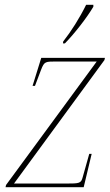

<svg xmlns="http://www.w3.org/2000/svg" viewBox="-20 -776 458 796"><path d="M242 -604 241 -596H249C291 -639 341 -704 367 -748V-756H337C310 -701 275 -646 242 -604ZM3 0H327L360 -138H350L323 -42C316 -16 311 -15 252 -15H38L413 -527L415 -536H151L115 -420H125L150 -486C164 -522 167 -521 219 -521H381L5 -9Z"/></svg>

Font: Noto Serif Display Thin
Style: Italic
Weight: 100
Italic angle: -12°
Designer: Monotype Design Team
Foundry: Monotype Imaging Inc.
Version: Version 2.009